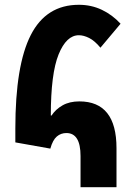

<svg xmlns="http://www.w3.org/2000/svg" viewBox="-20 -781 556 801"><path d="M316 0V-130Q316 -226 257 -226Q234 -226 217 -211.5Q200 -197 190 -161L44 -187V-245Q44 -509 108.5 -635Q173 -761 309 -761Q361 -761 405 -740Q449 -719 483 -682L399 -582Q375 -611 352 -622.5Q329 -634 309 -634Q257 -634 224.5 -554Q192 -474 192 -299H195Q212 -325 241 -341.5Q270 -358 311 -358Q466 -358 466 -163V0Z"/></svg>

Font: Noto Sans Armenian Condensed ExtraBold
Style: Regular
Weight: 800
Width: 3
Designer: Monotype Design Team
Foundry: Monotype Imaging Inc.
Version: Version 2.008; ttfautohint (v1.8.4.7-5d5b)